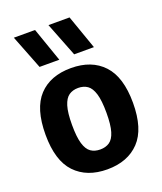

<svg xmlns="http://www.w3.org/2000/svg" viewBox="-149 -904 851 1009"><g transform="rotate(-20 276.5 -399.0)"><path d="M276.5 10.5Q162.5 10.5 97.2 -58Q32 -126.5 32 -271.5Q32 -418 96.5 -486.8Q161 -555.5 276.5 -555.5Q392 -555.5 456.8 -486Q521.5 -416.5 521.5 -272.5Q521.5 -127 456 -58.2Q390.5 10.5 276.5 10.5ZM276.5 -100.5Q307 -100.5 328.5 -115Q350 -129.5 361.2 -166.5Q372.5 -203.5 372.5 -270.5Q372.5 -339.5 361 -377.2Q349.5 -415 328 -429.8Q306.5 -444.5 276.5 -444.5Q246.5 -444.5 225 -429.8Q203.5 -415 192 -377.8Q180.5 -340.5 180.5 -273Q180.5 -204.5 191.8 -167.2Q203 -130 224.5 -115.2Q246 -100.5 276.5 -100.5ZM318 -617.5 243.5 -808H361.5L428.5 -617.5ZM124.5 -617.5 50 -808H168.5L235 -617.5Z"/></g></svg>

Font: Encode Sans Semi Condensed
Style: Bold
Weight: 700
Width: 4
Designer: Multiple Designers
Foundry: Impallari Type
Version: Version 3.000; ttfautohint (v1.8.3) -l 8 -r 50 -G 200 -x 14 